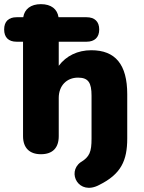

<svg xmlns="http://www.w3.org/2000/svg" viewBox="-49 -734 693 925"><path d="M429 157C534 105 564 40 564 -67V-280C564 -423 507 -492 391 -492C325 -492 270 -465 234 -417V-533H368C407 -533 429 -554 429 -592C429 -630 407 -651 368 -651H233C227 -690 198 -714 148 -714C99 -714 69 -690 63 -651H31C-8 -651 -29 -630 -29 -592C-29 -554 -8 -533 31 -533H62V-78C62 -22 93 9 148 9C205 9 234 -22 234 -78V-262C234 -321 272 -360 327 -360C377 -360 392 -335 392 -273V-66C392 -3 383 22 339 48C272 97 330 210 429 157Z"/></svg>

Font: SN Pro Heavy
Style: Regular
Weight: 800
Designer: Tobias Whetton
Foundry: Supernotes
Version: Version 1.001;Glyphs 3.2 (3249)